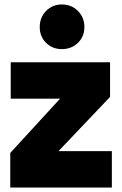

<svg xmlns="http://www.w3.org/2000/svg" viewBox="-20 -840 547 860"><path d="M473 -406 242 -163H481V0H26V-155L249 -398H28V-561H473ZM257 -620Q215 -620 186.5 -648Q158 -676 158 -719Q158 -762 186.5 -791Q215 -820 257 -820Q300 -820 329 -791Q358 -762 358 -719Q358 -676 329 -648Q300 -620 257 -620Z"/></svg>

Font: Parkinsans ExtraBold
Style: Regular
Weight: 800
Designer: Red Stone, Indian Type Foundry
Foundry: Indian Type Foundry
Version: Version 1.000